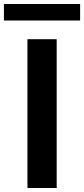

<svg xmlns="http://www.w3.org/2000/svg" viewBox="-52 -935 419 955"><path d="M84.5 0V-740H230V0ZM-32.5 -833V-915H346.5V-833Z"/></svg>

Font: Encode Sans Exp SmBold
Style: Regular
Weight: 600
Width: 7
Designer: Multiple Designers
Foundry: Impallari Type
Version: Version 3.002; ttfautohint (v1.8.3) -l 8 -r 50 -G 200 -x 14 